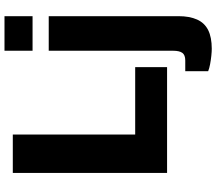

<svg xmlns="http://www.w3.org/2000/svg" viewBox="-74 -690 963 855"><g transform="rotate(-90 407.5 -262.5)"><path d="M65 0V-687H236V-142H536V0ZM609 -599V-724H763V-599ZM618 199Q605 199 586 197Q567 195 548.5 191.5Q530 188 518 183V81H566Q590 81 599.5 68Q609 55 609 27V-527H763V51Q763 100 748 133.5Q733 167 701 183Q669 199 618 199Z"/></g></svg>

Font: Archivo SemiCondensed ExtraBold
Style: Regular
Weight: 800
Width: 4
Designer: Hector Gatti
Foundry: Omnibus-Type
Version: Version 2.001